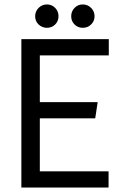

<svg xmlns="http://www.w3.org/2000/svg" viewBox="-20 -843 547 863"><path d="M76 -667H469V-594H159V-384H419L408 -311H159V-73H468V0H76ZM191 -718Q169 -718 153.5 -733Q138 -748 138 -770Q138 -792 153.5 -807.5Q169 -823 191 -823Q213 -823 228 -807.5Q243 -792 243 -770Q243 -748 228 -733Q213 -718 191 -718ZM352 -718Q330 -718 315 -733Q300 -748 300 -770Q300 -792 315 -807.5Q330 -823 352 -823Q374 -823 389.5 -807.5Q405 -792 405 -770Q405 -748 389.5 -733Q374 -718 352 -718Z"/></svg>

Font: Epunda Sans
Style: Regular
Weight: 400
Designer: Simon Atzbach
Foundry: typofactur
Version: Version 2.204; ttfautohint (v1.8.4.7-5d5b)